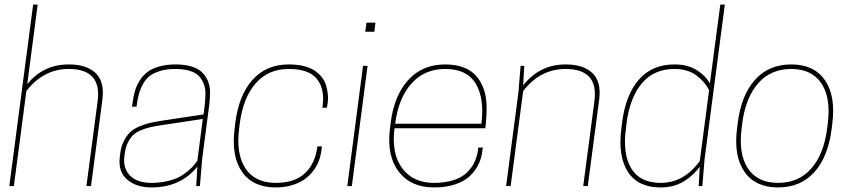

<svg xmlns="http://www.w3.org/2000/svg" viewBox="-20 -820 3754 846"><path d="M21 0 126 -799.8H146L100.1 -449.2Q170.4 -536.1 283.2 -536.1Q361.8 -536.1 401.6 -497.8Q441.4 -459.5 431.2 -380.9L380.9 0H360.8L410.2 -374Q429.2 -516.1 283.2 -516.1Q171.4 -516.1 96.2 -418.9L41 0Z M507.8 -127.9 509.8 -144Q513.7 -175.8 526.1 -199.7Q538.6 -223.6 554 -238Q569.3 -252.4 594.2 -262.9Q619.1 -273.4 640.1 -278.3Q661.1 -283.2 692.9 -288.1L877 -315.9L881.8 -354Q884.8 -380.9 885.3 -405Q885.7 -429.2 878.2 -449.5Q870.6 -469.7 856.7 -484.6Q842.8 -499.5 816.4 -507.8Q790 -516.1 752.9 -516.1Q714.8 -516.1 686.3 -507.6Q657.7 -499 639.9 -485.4Q622.1 -471.7 609.9 -449.5Q597.7 -427.2 591.6 -404.3Q585.4 -381.3 581.5 -350.1H561.5L564 -366.2Q567.9 -395 574.2 -417.7Q580.6 -440.4 594.5 -463.4Q608.4 -486.3 628.2 -501.7Q647.9 -517.1 679.9 -526.6Q711.9 -536.1 752.9 -536.1Q793.5 -536.1 822.8 -527.3Q852.1 -518.6 868.9 -502.7Q885.7 -486.8 895.3 -465.1Q904.8 -443.4 905.3 -417.7Q905.8 -392.1 902.8 -363.8L870.6 -118.2L860.8 0H844.7L849.6 -85.9Q775.9 5.9 647.9 5.9Q580.6 5.9 540.3 -28.8Q500 -63.5 507.8 -127.9ZM647.9 -14.2Q683.6 -14.2 715.1 -21.5Q746.6 -28.8 766.1 -38.3Q785.6 -47.9 804.4 -63.5Q823.2 -79.1 831.1 -88.1Q838.9 -97.2 849.6 -110.8L873.5 -295.9L682.6 -267.1Q655.8 -262.7 638.2 -258.5Q620.6 -254.4 599.9 -245.6Q579.1 -236.8 566.4 -224.6Q553.7 -212.4 543.5 -191.9Q533.2 -171.4 529.8 -144L527.8 -127.9Q522 -77.6 553.2 -45.9Q584.5 -14.2 647.9 -14.2Z M1013.7 -252.9 1016.6 -276.9Q1031.7 -399.9 1092.5 -468Q1153.3 -536.1 1252.4 -536.1Q1288.6 -536.1 1317.6 -529.1Q1346.7 -522 1365.5 -509.5Q1384.3 -497.1 1397.7 -480.2Q1411.1 -463.4 1416.7 -444.1Q1422.4 -424.8 1424.6 -403.3Q1426.8 -381.8 1422.9 -360.8L1420.4 -345.2H1400.4Q1413.1 -424.3 1377.9 -470.2Q1342.8 -516.1 1252.4 -516.1Q1162.1 -516.1 1106.7 -452.9Q1051.3 -389.6 1036.6 -276.9L1033.7 -252.9Q1019.5 -141.1 1061.8 -77.6Q1104 -14.2 1194.8 -14.2Q1278.8 -14.2 1324.2 -57.1Q1369.6 -100.1 1378.4 -174.8H1398.4L1396.5 -159.2Q1393.6 -135.3 1385.5 -112.8Q1377.4 -90.3 1361.1 -68.4Q1344.7 -46.4 1322.5 -30.3Q1300.3 -14.2 1267.3 -4.2Q1234.4 5.9 1194.8 5.9Q1094.7 5.9 1046.6 -62.7Q998.5 -131.3 1013.7 -252.9Z M1510.3 0 1579.6 -529.8H1599.6L1530.3 0ZM1634.3 -720.2 1629.4 -680.2H1589.4L1594.7 -720.2Z M2118.2 -254.9H1718.3Q1704.1 -143.6 1752 -78.9Q1799.8 -14.2 1892.1 -14.2Q1941.9 -14.2 1979.5 -26.6Q2017.1 -39.1 2039.1 -61.3Q2061 -83.5 2072.8 -110.4Q2084.5 -137.2 2087.4 -169.9H2107.4L2105 -153.8Q2101.6 -123 2088.6 -96.2Q2075.7 -69.3 2051.8 -45.7Q2027.8 -22 1986.8 -8.1Q1945.8 5.9 1892.1 5.9Q1790.5 5.9 1737.1 -63.5Q1683.6 -132.8 1698.2 -252.9L1701.2 -276.9Q1716.3 -399.4 1779.1 -467.8Q1841.8 -536.1 1941.4 -536.1Q1987.3 -536.1 2021.7 -523.2Q2056.2 -510.3 2077.1 -486.8Q2098.1 -463.4 2110.4 -430.4Q2122.6 -397.5 2123.8 -357.2Q2125 -316.9 2120.1 -271ZM1941.4 -516.1Q1850.6 -516.1 1793.2 -452.1Q1735.8 -388.2 1721.2 -274.9H2101.1Q2115.2 -386.2 2076.4 -451.2Q2037.6 -516.1 1941.4 -516.1Z M2569.8 0H2549.8L2599.1 -374Q2618.2 -516.1 2472.2 -516.1Q2360.4 -516.1 2285.2 -418.9L2230 0H2210L2264.2 -412.1L2273.9 -529.8H2290L2285.2 -443.8Q2357.9 -536.1 2472.2 -536.1Q2550.8 -536.1 2590.6 -497.8Q2630.4 -459.5 2620.1 -380.9Z M2951.7 -536.1Q3010.7 -536.1 3050.3 -511Q3089.8 -485.8 3107.9 -452.1L3153.8 -799.8H3173.8L3084.5 -118.2L3074.7 0H3058.6L3063.5 -85.9Q3035.6 -46.4 2992.2 -20.3Q2948.7 5.9 2890.6 5.9Q2791.5 5.9 2747.1 -62Q2702.6 -129.9 2717.8 -252.9L2720.7 -276.9Q2735.8 -400.9 2794.4 -468.5Q2853 -536.1 2951.7 -536.1ZM3104.5 -422.9Q3085 -460.9 3047.4 -488.5Q3009.8 -516.1 2951.7 -516.1Q2861.8 -516.1 2808.6 -453.4Q2755.4 -390.6 2740.7 -276.9L2737.8 -252.9Q2723.1 -140.1 2762 -77.1Q2800.8 -14.2 2890.6 -14.2Q2994.1 -14.2 3063.5 -110.8Z M3408.7 5.9Q3308.6 5.9 3260.5 -62.7Q3212.4 -131.3 3227.5 -252.9L3230.5 -276.9Q3245.6 -399.9 3306.4 -468Q3367.2 -536.1 3466.3 -536.1Q3566.4 -536.1 3614.5 -467.3Q3662.6 -398.4 3647.5 -276.9L3644.5 -252.9Q3629.4 -129.9 3568.6 -62Q3507.8 5.9 3408.7 5.9ZM3408.7 -14.2Q3499 -14.2 3554.4 -77.1Q3609.9 -140.1 3624.5 -252.9L3627.4 -276.9Q3641.6 -388.7 3599.4 -452.4Q3557.1 -516.1 3466.3 -516.1Q3376 -516.1 3320.6 -452.9Q3265.1 -389.6 3250.5 -276.9L3247.6 -252.9Q3233.4 -141.1 3275.6 -77.6Q3317.9 -14.2 3408.7 -14.2Z"/></svg>

Font: Cooper Hewitt
Style: Thin Italic
Weight: 702
Designer: Village Type and Design LLC
Foundry: Cooper Hewitt Smithsonian Design Museum
Version: 1.000